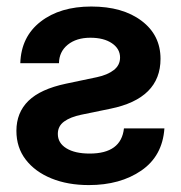

<svg xmlns="http://www.w3.org/2000/svg" viewBox="-20 -545 544 577"><path d="M41 -355Q43.5 -434.6 102.1 -480Q160.6 -525.4 254.4 -525.4Q348.6 -525.4 405.5 -482.4Q462.4 -439.5 462.4 -368.2Q462.4 -249 312 -218.3L224.1 -200.2Q191.4 -193.4 172.6 -179.7Q153.8 -166 153.8 -142.6Q153.8 -115.2 179.4 -99.4Q205.1 -83.5 249.5 -83.5Q344.2 -83.5 352.5 -159.2H474.1Q468.3 -76.2 404.8 -32.5Q341.3 11.2 247.1 11.2Q183.6 11.2 134.5 -8.8Q85.4 -28.8 57.4 -65.2Q29.3 -101.6 29.3 -151.9Q29.3 -206.5 65.4 -241.9Q101.6 -277.3 178.2 -293.5L271 -313Q303.2 -319.8 322 -334.5Q340.8 -349.1 340.8 -372.1Q340.8 -398.4 316.4 -415Q292 -431.6 251.5 -431.6Q209.5 -431.6 183.6 -410.6Q157.7 -389.6 157.2 -355Z"/></svg>

Font: Inter Display SemiBold
Style: Regular
Weight: 600
Designer: Rasmus Andersson
Foundry: rsms
Version: Version 4.001;git-9221beed3